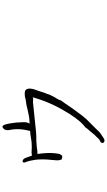

<svg xmlns="http://www.w3.org/2000/svg" viewBox="321 -1099 858 1540"><g transform="rotate(-90 750.0 -329.0)"><path d="M476.6 -685.5Q472.7 -714.8 487.8 -729.5Q502.9 -744.1 511.7 -734.4Q517.6 -728.5 522.5 -712.9Q526.4 -696.3 530.3 -677.7Q539.1 -627.9 540 -569.3Q541 -541 528.3 -520.5Q575.2 -522.5 585.9 -525.4Q639.6 -537.1 641.6 -537.1Q683.6 -547.9 699.2 -548.8Q719.7 -550.8 734.4 -555.7Q748 -559.6 767.6 -559.6Q777.3 -560.5 786.1 -557.6Q786.1 -557.6 786.1 -557.6Q797.9 -556.6 804.7 -543Q810.5 -532.2 809.6 -515.6Q807.6 -492.2 798.8 -470.7Q786.1 -437.5 779.3 -412.1Q777.3 -405.3 773.4 -395.5Q765.6 -379.9 761.7 -363.3Q757.8 -350.6 752.9 -345.7Q744.1 -328.1 742.2 -323.2Q734.4 -310.5 726.6 -297.9Q717.8 -280.3 716.8 -278.3Q715.8 -270.5 714.8 -269.5Q701.2 -250 691.4 -237.3Q655.3 -181.6 593.8 -100.6Q584 -87.9 564.5 -65.4Q522.5 -22.5 502.9 -3.9Q496.1 2 485.4 13.7Q474.6 23.4 469.7 30.3Q459 43 438.5 55.7Q418.9 68.4 405.3 77.1Q395.5 82 385.7 79.1Q375 76.2 373 64.5Q372.1 58.6 378.9 50.8Q383.8 45.9 395.5 41Q403.3 38.1 407.2 32.2Q414.1 25.4 422.9 15.6Q449.2 -9.8 447.3 -10.7Q446.3 -10.7 467.8 -35.2Q478.5 -46.9 486.3 -56.6Q494.1 -66.4 494.1 -66.4Q495.1 -71.3 502.9 -77.1Q511.7 -83 518.6 -89.8Q572.3 -137.7 639.6 -255.9Q677.7 -323.2 707 -396.5Q721.7 -434.6 738.3 -490.2Q739.3 -492.2 740.2 -494.1Q739.3 -494.1 737.3 -494.1Q730.5 -492.2 722.7 -492.2Q714.8 -492.2 710 -493.2Q704.1 -494.1 697.3 -493.2L460.9 -468.8Q419.9 -465.8 392.6 -466.8Q324.2 -462.9 313.5 -459Q311.5 -459 301.8 -458Q292 -458 285.2 -458Q292 -408.2 293 -370.1Q293.9 -348.6 290 -311.5Q287.1 -286.1 283.2 -276.4L270.5 -258.8Q259.8 -256.8 241.2 -263.7H240.2V-264.6Q237.3 -275.4 234.4 -287.1Q232.4 -293.9 237.3 -343.8Q246.1 -424.8 237.3 -481.4Q229.5 -526.4 225.6 -535.2Q221.7 -544.9 215.8 -563.5Q214.8 -567.4 218.8 -572.3Q221.7 -577.1 224.6 -577.1Q229.5 -577.1 235.4 -574.2Q245.1 -569.3 247.1 -565.4Q250 -559.6 253.9 -551.8Q258.8 -539.1 262.7 -527.3Q268.6 -513.7 271.5 -502Q283.2 -502.9 296.9 -504.9Q299.8 -505.9 320.3 -503.9Q337.9 -502.9 340.8 -502.9Q378.9 -504.9 381.8 -504.9Q382.8 -504.9 415 -509.8Q438.5 -514.6 469.7 -516.6Q494.1 -607.4 476.6 -685.5Z"/></g></svg>

Font: ToneOZ-Zhuyin-Tsuipita-TC
Style: Regular
Weight: 400
Designer: ÂÆ£ÂøóÂáåJeffrey Xuan(jeffreyx@gmail.com, ToneOZ.com) ÈòøÂù§(cjkFonts)
Foundry: ToneOZ
Version: Version 0.240710